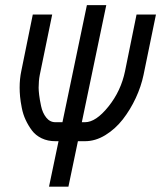

<svg xmlns="http://www.w3.org/2000/svg" viewBox="-20 -532 640 740"><path d="M128.9 -194.3Q128.9 -183.1 130.9 -166.3Q132.8 -149.4 138.4 -123Q144 -96.7 158.2 -78.9Q172.4 -61 193.4 -61H220.7L314.9 -512.2H389.6L295.4 -61H307.6Q349.6 -61 397.9 -121.3Q446.3 -181.6 461.9 -257.8L506.3 -476.1H581.1L533.2 -243.2Q523.9 -198.7 503.2 -154.1Q482.4 -109.4 453.4 -72Q424.3 -34.7 386 -11.2Q347.7 12.2 307.6 12.2H280.3L243.7 187.5H168.9L205.6 12.2H193.4Q164.1 12.2 140.6 1Q117.2 -10.3 103 -29.3Q88.9 -48.3 78.9 -69.8Q68.8 -91.3 64 -116.2Q59.1 -141.1 57.4 -159.4Q55.7 -177.7 55.7 -194.3Q55.7 -228 62 -257.8L106.4 -476.1H181.2L133.3 -243.2Q128.9 -220.2 128.9 -194.3Z"/></svg>

Font: Anka/Coder
Style: Italic
Weight: 400
Italic angle: -12°
Monospace: yes
Version: Version 001.100